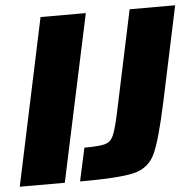

<svg xmlns="http://www.w3.org/2000/svg" viewBox="-50 -739 803 790"><g transform="rotate(-5 351.0 -344.0)"><path d="M0 0 146 -688H333L186 0ZM423 -259 514 -688H702L619 -297Q585 -138 559 -84Q533 -30 473.5 -15Q414 0 249 0L279 -137Q340 -137 363.5 -143.5Q387 -150 398 -173Q409 -196 423 -259Z"/></g></svg>

Font: Saira Semi Condensed ExtraBold
Style: Italic
Weight: 800
Width: 4
Italic angle: -12°
Designer: Hector Gatti with collaboration of the Omnibus-Type team
Foundry: Omnibus-Type
Version: Version 1.001; ttfautohint (v1.8)